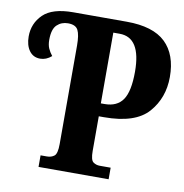

<svg xmlns="http://www.w3.org/2000/svg" viewBox="-80 -790 832 866"><g transform="rotate(10 336.0 -357.0)"><path d="M153 0H474V-53H424Q407 -53 394 -62.5Q381 -72 381 -113V-272H405Q548 -272 607 -339Q666 -406 666 -502Q666 -605 609 -659.5Q552 -714 431 -714H186Q91 -714 49 -673Q7 -632 7 -572Q7 -532 25 -507Q43 -482 75 -482Q103 -482 127 -503Q115 -518 108 -534Q101 -550 101 -573Q101 -622 121.5 -641.5Q142 -661 172 -661Q207 -661 218 -639.5Q229 -618 229 -569V-118Q229 -74 215.5 -63.5Q202 -53 182 -53H153ZM380 -331V-655H409Q507 -655 507 -498Q507 -408 480.5 -369.5Q454 -331 397 -331Z"/></g></svg>

Font: Noto Serif ExtraCondensed Extra
Style: Regular
Weight: 800
Width: 3
Designer: Monotype Design Team
Foundry: Monotype Imaging Inc.
Version: Version 1.002